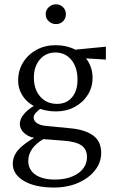

<svg xmlns="http://www.w3.org/2000/svg" viewBox="-20 -629 519 872"><path d="M225.6 222.7Q139.6 222.7 88.9 192.9Q38.1 163.1 38.1 115.2Q38.1 81.1 62 52.7Q85.9 24.4 144.5 -8.8L179.7 1Q145.5 20.5 127 45.9Q108.4 71.3 108.4 101.6Q108.4 141.6 140.6 164.1Q172.9 186.5 228.5 186.5Q293.9 186.5 334.5 158.2Q375 129.9 375 84Q375 48.8 349.6 31.2Q324.2 13.7 266.6 9.8L167 2L150.4 -2Q118.2 -2 94.2 -21Q70.3 -40 70.3 -66.4Q70.3 -91.8 93.8 -116.7Q117.2 -141.6 160.2 -162.1L171.9 -141.6Q151.4 -127 142.1 -116.2Q132.8 -105.5 132.8 -95.7Q132.8 -81.1 146.5 -70.8Q160.2 -60.5 184.6 -57.6L304.7 -45.9Q369.1 -39.1 404.3 -12.7Q439.5 13.7 439.5 65.4Q439.5 109.4 411.1 145Q382.8 180.7 334.5 201.7Q286.1 222.7 225.6 222.7ZM234.4 -123Q185.5 -123 146 -141.1Q106.4 -159.2 84.5 -191.4Q62.5 -223.6 62.5 -263.7Q62.5 -309.6 85 -345.7Q107.4 -381.8 146 -402.8Q184.6 -423.8 232.4 -423.8Q281.2 -423.8 319.3 -404.8Q357.4 -385.7 378.9 -352.1Q400.4 -318.4 400.4 -275.4Q400.4 -232.4 378.4 -197.8Q356.4 -163.1 318.8 -143.1Q281.2 -123 234.4 -123ZM239.3 -157.2Q282.2 -157.2 307.1 -187Q332 -216.8 332 -266.6Q332 -323.2 304.2 -356.9Q276.4 -390.6 231.4 -390.6Q188.5 -390.6 161.1 -358.9Q133.8 -327.1 133.8 -276.4Q133.8 -223.6 162.6 -190.4Q191.4 -157.2 239.3 -157.2ZM460.9 -358.4 348.6 -365.2 310.5 -402.3 460.9 -417ZM234.4 -519.5Q215.8 -519.5 201.7 -532.2Q187.5 -544.9 187.5 -564.5Q187.5 -584 201.7 -596.7Q215.8 -609.4 234.4 -609.4Q252.9 -609.4 266.1 -596.7Q279.3 -584 279.3 -564.5Q279.3 -544.9 266.1 -532.2Q252.9 -519.5 234.4 -519.5Z"/></svg>

Font: Crimson Pro Light
Style: Regular
Weight: 300
Designer: Jacques Le Bailly
Foundry: Baron von Fonthausen
Version: Version 1.003